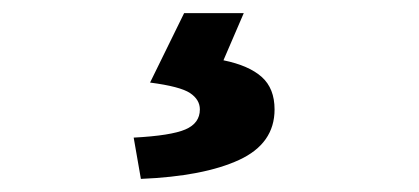

<svg xmlns="http://www.w3.org/2000/svg" viewBox="-20 -31 640 293"><path d="M195 242 184 179Q241 176 263 166.5Q285 157 285 136Q285 121 270 111Q255 101 209 95L261 -11H352L321 61Q360 69 379.5 86.5Q399 104 399 136Q399 188 345 213Q291 238 195 242Z"/></svg>

Font: Source Code Pro ExtraBold
Style: Regular
Weight: 800
Monospace: yes
Designer: Paul D. Hunt, Teo Tuominen
Foundry: Adobe Systems Incorporated
Version: Version 1.018;hotconv 1.0.116;makeotfexe 2.5.65601